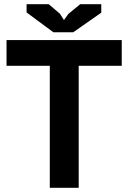

<svg xmlns="http://www.w3.org/2000/svg" viewBox="-20 -890 608 910"><path d="M557 -578H353V0H216V-578H11V-700H557ZM327 -737H233L106 -831V-870H211L264 -825L283 -795L304 -824L360 -870H460V-830Z"/></svg>

Font: PTSans
Style: Bold
Weight: 700
Designer: A.Korolkova, O.Umpeleva, V.Yefimov
Foundry: ParaType Ltd
Version: Version 2.003W OFL